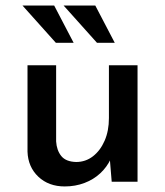

<svg xmlns="http://www.w3.org/2000/svg" viewBox="-20 -654 594 691"><path d="M213 17Q155 17 118 -18Q81 -53 79 -108V-419H182V-145Q184 -113 200.5 -92.5Q217 -72 254 -71Q288 -71 314.5 -91.5Q341 -112 356.5 -147.5Q372 -183 372 -229V-419H475V0H382L374 -97L378 -81Q365 -53 341 -30.5Q317 -8 284 4.5Q251 17 213 17ZM61 -634H175L245 -500H181ZM209 -634H323L393 -500H329Z"/></svg>

Font: Josefin Sans Thin Medium
Style: Regular
Weight: 500
Version: Version 2.000